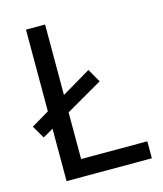

<svg xmlns="http://www.w3.org/2000/svg" viewBox="-108 -794 740 874"><g transform="rotate(-15 262.0 -357.0)"><path d="M97 0V-247L48 -219L13 -279L97 -329V-714H187V-382L324 -463L360 -400L187 -300V-80H499V0Z"/></g></svg>

Font: Noto Sans NKo
Style: Regular
Weight: 400
Designer: Monotype Design Team
Foundry: Monotype Imaging Inc.
Version: Version 2.003; ttfautohint (v1.8.4.7-5d5b)